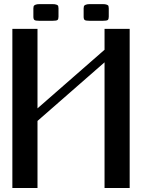

<svg xmlns="http://www.w3.org/2000/svg" viewBox="-20 -935 748 955"><path d="M521 -894V-852.1Q521 -839.8 516.1 -835.7Q511.2 -831.5 489.7 -831.5H427.2Q406.2 -831.5 401.1 -835.7Q396 -839.8 396 -852.1V-894Q396.5 -901.4 397.5 -904.5Q398.4 -907.7 405.5 -911.1Q412.6 -914.6 427.2 -914.6H489.7Q504.4 -914.6 511.5 -911.6Q518.6 -908.7 519.5 -905.5Q520.5 -902.3 521 -894ZM271 -894V-852.1Q271 -839.8 266.1 -835.7Q261.2 -831.5 239.7 -831.5H177.2Q156.2 -831.5 151.1 -835.7Q146 -839.8 146 -852.1V-894Q146.5 -901.4 147.5 -904.5Q148.4 -907.7 155.5 -911.1Q162.6 -914.6 177.2 -914.6H239.7Q254.4 -914.6 261.5 -911.6Q268.6 -908.7 269.5 -905.5Q270.5 -902.3 271 -894ZM625 -791.5V0H500V-625L166.5 -333.5V0H41.5V-791.5H166.5V-396L500 -687.5V-791.5Z"/></svg>

Font: Gputeks
Style: Bold
Weight: 600
Width: 8
Version: Version 0.9